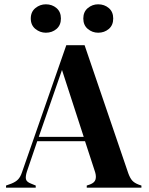

<svg xmlns="http://www.w3.org/2000/svg" viewBox="-20 -872 690 892"><path d="M8 0V-10L33 -19Q53 -27 64 -38.5Q75 -50 82 -71L288 -662H373L576 -67Q584 -45 594 -33.5Q604 -22 625 -14L637 -10V0H383V-10L398 -15Q419 -23 423.5 -37.5Q428 -52 422 -72L375 -216H153L105 -75Q98 -53 100.5 -40Q103 -27 124 -19L146 -10V0ZM160 -236H369L268 -547ZM193 -720Q166 -720 144.5 -737.5Q123 -755 123 -786Q123 -817 144.5 -834.5Q166 -852 193 -852Q222 -852 242.5 -834.5Q263 -817 263 -786Q263 -755 242.5 -737.5Q222 -720 193 -720ZM436 -720Q409 -720 388 -737.5Q367 -755 367 -786Q367 -817 388 -834.5Q409 -852 436 -852Q465 -852 485.5 -834.5Q506 -817 506 -786Q506 -755 485.5 -737.5Q465 -720 436 -720Z"/></svg>

Font: DM Serif Display
Style: Regular
Weight: 400
Designer: Colophon Foundry, Frank Grießhammer
Foundry: Colophon Foundry
Version: Version 5.200; ttfautohint (v1.8.3)